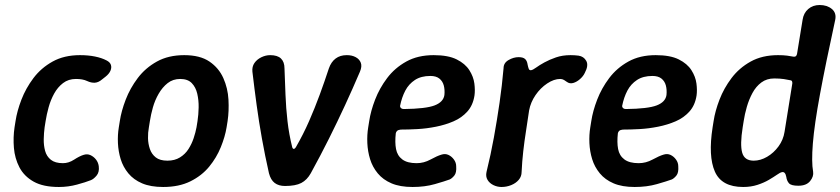

<svg xmlns="http://www.w3.org/2000/svg" viewBox="-20 -733 3353 766"><path d="M215 13Q152 13 114 -8.5Q76 -30 57.5 -65.5Q39 -101 35.5 -143Q32 -185 38 -225L42 -250Q48 -290 65.5 -335.5Q83 -381 113.5 -421.5Q144 -462 190 -487.5Q236 -513 299 -513Q332 -513 359 -507.5Q386 -502 405 -492Q419 -485 422.5 -474Q426 -463 420.5 -450.5Q415 -438 401 -427L387 -416Q373 -404 358.5 -403Q344 -402 327 -410Q310 -418 283 -418Q253 -418 231.5 -401.5Q210 -385 196 -359.5Q182 -334 174 -305Q166 -276 162 -250L158 -225Q155 -203 154.5 -178Q154 -153 160 -131Q166 -109 183 -95.5Q200 -82 231 -82Q254 -82 275.5 -96Q297 -110 313 -115Q328 -120 341 -114Q354 -108 363 -96.5Q372 -85 374 -70Q377 -46 365 -32Q353 -18 342 -14Q322 -6 287 3.5Q252 13 215 13Z M884 -225Q878 -188 861 -146Q844 -104 814.5 -68Q785 -32 739.5 -9.5Q694 13 631 13Q581 13 547 -1.5Q513 -16 492 -41.5Q471 -67 461.5 -98Q452 -129 450.5 -162Q449 -195 454 -225L458 -250Q464 -290 481.5 -335.5Q499 -381 529.5 -421.5Q560 -462 606 -487.5Q652 -513 715 -513Q778 -513 815.5 -487.5Q853 -462 871 -421.5Q889 -381 891.5 -335.5Q894 -290 888 -250ZM768 -250Q772 -276 772.5 -304.5Q773 -333 767 -359Q761 -385 745 -401.5Q729 -418 699 -418Q670 -418 649 -401.5Q628 -385 613 -359Q598 -333 590 -304.5Q582 -276 578 -250L574 -225Q570 -204 570.5 -181.5Q571 -159 578 -138.5Q585 -118 601.5 -105Q618 -92 648 -92Q677 -92 698 -105Q719 -118 732 -138.5Q745 -159 752.5 -181.5Q760 -204 764 -225Z M1117 9Q1092 9 1076 -3Q1060 -15 1053 -42Q1037 -113 1025 -180Q1013 -247 1004 -313Q995 -379 987 -447Q985 -467 995 -481.5Q1005 -496 1022.5 -504.5Q1040 -513 1058 -513Q1087 -513 1101 -499.5Q1115 -486 1115 -460Q1117 -408 1119 -355Q1121 -302 1127 -249.5Q1133 -197 1146 -145Q1148 -139 1152 -139Q1156 -139 1160 -145Q1190 -197 1213 -249.5Q1236 -302 1255.5 -355Q1275 -408 1292 -460Q1301 -486 1319 -499.5Q1337 -513 1363 -513H1364Q1384 -513 1399 -505Q1414 -497 1419.5 -482.5Q1425 -468 1416 -447Q1387 -379 1356.5 -313Q1326 -247 1292.5 -180Q1259 -113 1220 -42Q1205 -15 1182 -3Q1159 9 1117 9Z M1626 13Q1576 13 1542 -1.5Q1508 -16 1487 -41.5Q1466 -67 1456.5 -98Q1447 -129 1445.5 -162Q1444 -195 1449 -225L1453 -250Q1459 -290 1476.5 -335.5Q1494 -381 1524.5 -421.5Q1555 -462 1601 -487.5Q1647 -513 1710 -513Q1768 -513 1802 -496Q1836 -479 1852.5 -453Q1869 -427 1872.5 -400Q1876 -373 1873 -352Q1867 -313 1844.5 -288Q1822 -263 1789.5 -249Q1757 -235 1719.5 -227.5Q1682 -220 1645.5 -218Q1609 -216 1579 -216Q1569 -215 1564.5 -211Q1560 -207 1559 -201Q1555 -165 1560 -138.5Q1565 -112 1585 -97Q1605 -82 1642 -82Q1671 -82 1697.5 -96.5Q1724 -111 1741 -116Q1756 -121 1769 -115Q1782 -109 1791 -96.5Q1800 -84 1800 -70Q1802 -44 1792.5 -32.5Q1783 -21 1774 -17Q1755 -10 1715 1.5Q1675 13 1626 13ZM1591 -298Q1679 -299 1714 -312.5Q1749 -326 1753 -354Q1755 -375 1750.5 -392Q1746 -409 1733 -419.5Q1720 -430 1697 -430Q1660 -430 1635.5 -414Q1611 -398 1597 -371.5Q1583 -345 1576 -310Q1576 -305 1580 -301.5Q1584 -298 1591 -298Z M1981 13Q1964 13 1948.5 5.5Q1933 -2 1925 -15.5Q1917 -29 1921 -47Q1938 -116 1950.5 -185Q1963 -254 1973 -323Q1983 -392 1989 -461Q1989 -482 2009 -493.5Q2029 -505 2049 -505Q2067 -505 2075 -497.5Q2083 -490 2085 -475Q2087 -465 2089.5 -458.5Q2092 -452 2099 -453Q2106 -454 2119 -463.5Q2132 -473 2152 -484Q2172 -495 2198 -504Q2224 -513 2256 -513Q2264 -513 2272.5 -512.5Q2281 -512 2288 -511Q2309 -508 2319 -490Q2329 -472 2313 -442Q2307 -429 2294 -417.5Q2281 -406 2267 -402Q2253 -398 2242 -406Q2237 -410 2230 -414Q2223 -418 2215 -418Q2190 -418 2163 -400Q2136 -382 2116.5 -353.5Q2097 -325 2091 -293Q2085 -251 2078.5 -210Q2072 -169 2067.5 -129Q2063 -89 2061 -47Q2061 -29 2049.5 -15.5Q2038 -2 2019.5 5.5Q2001 13 1981 13Z M2512 13Q2462 13 2428 -1.5Q2394 -16 2373 -41.5Q2352 -67 2342.5 -98Q2333 -129 2331.5 -162Q2330 -195 2335 -225L2339 -250Q2345 -290 2362.5 -335.5Q2380 -381 2410.5 -421.5Q2441 -462 2487 -487.5Q2533 -513 2596 -513Q2654 -513 2688 -496Q2722 -479 2738.5 -453Q2755 -427 2758.5 -400Q2762 -373 2759 -352Q2753 -313 2730.5 -288Q2708 -263 2675.5 -249Q2643 -235 2605.5 -227.5Q2568 -220 2531.5 -218Q2495 -216 2465 -216Q2455 -215 2450.5 -211Q2446 -207 2445 -201Q2441 -165 2446 -138.5Q2451 -112 2471 -97Q2491 -82 2528 -82Q2557 -82 2583.5 -96.5Q2610 -111 2627 -116Q2642 -121 2655 -115Q2668 -109 2677 -96.5Q2686 -84 2686 -70Q2688 -44 2678.5 -32.5Q2669 -21 2660 -17Q2641 -10 2601 1.5Q2561 13 2512 13ZM2477 -298Q2565 -299 2600 -312.5Q2635 -326 2639 -354Q2641 -375 2636.5 -392Q2632 -409 2619 -419.5Q2606 -430 2583 -430Q2546 -430 2521.5 -414Q2497 -398 2483 -371.5Q2469 -345 2462 -310Q2462 -305 2466 -301.5Q2470 -298 2477 -298Z M2945 13Q2859 13 2832 -48.5Q2805 -110 2823 -225L2827 -250Q2833 -290 2850.5 -335.5Q2868 -381 2898.5 -421.5Q2929 -462 2975 -487.5Q3021 -513 3084 -513Q3105 -513 3120.5 -511Q3136 -509 3145 -507Q3158 -505 3160 -519L3182 -654Q3186 -681 3204.5 -697Q3223 -713 3250 -713Q3280 -713 3299 -697Q3318 -681 3312 -653Q3274 -479 3251.5 -357.5Q3229 -236 3223 -161Q3217 -86 3224 -48Q3227 -29 3212 -10.5Q3197 8 3165 8Q3136 8 3127.5 -2Q3119 -12 3117 -27Q3115 -38 3110.5 -43Q3106 -48 3099 -46Q3093 -45 3080 -36Q3067 -27 3047.5 -15.5Q3028 -4 3002 4.5Q2976 13 2945 13ZM2987 -92Q3014 -92 3040.5 -107.5Q3067 -123 3086 -149Q3105 -175 3110 -207L3141 -400Q3142 -413 3132 -413Q3124 -415 3107.5 -417.5Q3091 -420 3069 -420Q3039 -420 3017.5 -404Q2996 -388 2982 -362Q2968 -336 2959.5 -306.5Q2951 -277 2947 -250L2943 -225Q2932 -156 2941 -124Q2950 -92 2987 -92Z"/></svg>

Font: Winky Sans Medium
Style: Italic
Weight: 500
Italic angle: -8.97852°
Designer: Simon Atzbach
Foundry: typofactur
Version: Version 1.205